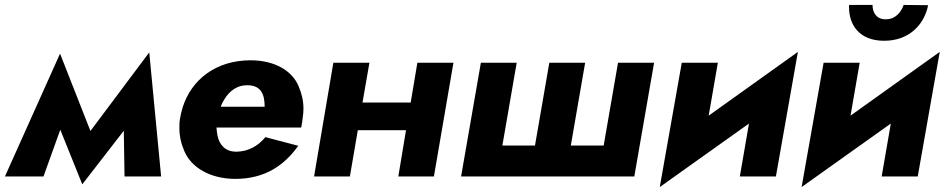

<svg xmlns="http://www.w3.org/2000/svg" viewBox="-47 -714 3823 777"><path d="M457 0H605L557 -502L319 -184L196 -497L-27 0H129L197 -189L286 32L454 -185Z M1027 -159C999 -125 959 -100 907 -100C866 -101 841 -126 833 -166C831 -176 830 -187 829 -198H1172C1175 -213 1177 -226 1178 -237C1180 -250 1181 -263 1181 -275C1181 -306 1174 -336 1161 -366C1136 -426 1067 -470 967 -470C828 -470 728 -393 692 -279C687 -263 684 -248 681 -231C679 -219 679 -207 679 -195C679 -163 686 -132 700 -100C728 -37 801 9 904 10C1024 10 1102 -43 1160 -124ZM846 -282C850 -293 855 -303 861 -312C882 -347 914 -369 951 -369C953 -369 956 -369 958 -369C1011 -367 1024 -330 1024 -282Z M1642 -460 1615 -299H1420L1448 -460H1302L1224 0H1369L1401 -187H1596L1565 0H1709L1788 -460Z M2263 -125 2321 -460H2176L2118 -125H1986L2044 -460H1899L1819 0H2520L2600 -460H2454L2396 -125Z M2858 -460H2712L2623 43L2984 -214L2947 0H3093L3182 -504L2821 -246Z M3389 -694C3389 -691 3389 -688 3389 -684C3389 -614 3430 -549 3531 -549C3630 -549 3693 -612 3709 -693L3610 -694C3599 -662 3574 -636 3540 -636C3539 -636 3537 -636 3536 -636C3500 -636 3484 -663 3484 -694ZM3432 -460H3286L3197 43L3558 -214L3521 0H3667L3756 -504L3395 -246Z"/></svg>

Font: Jost
Style: Bold Italic
Weight: 700
Italic angle: -5°
Version: Version 3.710